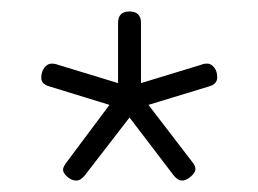

<svg xmlns="http://www.w3.org/2000/svg" viewBox="-20 -729 450 335"><path d="M113 -414Q105 -414 97.5 -420.5Q90 -427 90 -433Q90 -438 97 -447L171 -546L67 -578Q52 -582 52 -593Q52 -604 57.5 -611Q63 -618 70 -618Q76 -618 81 -616L186 -584V-689Q186 -709 206 -709Q226 -709 226 -689V-584L331 -616Q335 -618 342 -618Q348 -618 353.5 -611.5Q359 -605 359 -594Q359 -582 344 -578L239 -546L315 -447Q321 -440 321 -434Q321 -428 313 -421Q305 -414 298 -414Q290 -414 283 -423L206 -524L128 -423Q121 -414 113 -414Z"/></svg>

Font: Asap Semi Expanded
Style: Regular
Weight: 400
Width: 6
Designer: Pablo Cosgaya
Foundry: Omnibus-Type
Version: Version 3.001; ttfautohint (v1.8.4.7-5d5b)